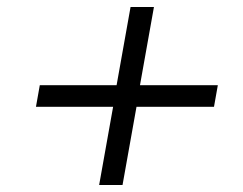

<svg xmlns="http://www.w3.org/2000/svg" viewBox="-20 -645 695 550"><path d="M354 -625H421L381 -401H604L593 -339H371L331 -115H264L304 -339H83L94 -401H314Z"/></svg>

Font: Poppins Light
Style: Italic
Weight: 300
Italic angle: -10°
Designer: Ninad Kale (Devanagari), Jonny Pinhorn (Latin)
Foundry: Indian Type Foundry
Version: Version 3.200;PS 1.000;hotconv 16.6.54;makeotf.lib2.5.65590